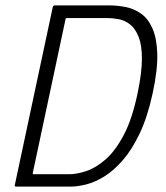

<svg xmlns="http://www.w3.org/2000/svg" viewBox="-20 -693 617 713"><path d="M547 -347Q528 -259 499 -198Q470 -137 436 -98Q402 -59 367 -37.5Q332 -16 299.5 -8Q267 0 242 0H40Q37 0 35.5 -1.5Q34 -3 35 -6L176 -667Q178 -673 183 -673H385Q415 -673 446 -667Q477 -661 503 -643Q529 -625 545.5 -589Q562 -553 564 -494Q566 -435 547 -347ZM491 -347Q507 -424 507 -474.5Q507 -525 495 -555.5Q483 -586 464 -601.5Q445 -617 422 -621.5Q399 -626 378 -626H230Q226 -626 224.5 -624.5Q223 -623 223 -620L102 -52Q101 -49 102 -47.5Q103 -46 106 -46H237Q265 -46 300 -57.5Q335 -69 371.5 -100.5Q408 -132 439.5 -191.5Q471 -251 491 -347Z"/></svg>

Font: Glory Light
Style: Italic
Weight: 300
Italic angle: -12°
Version: Version 1.011